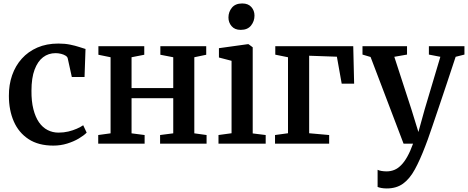

<svg xmlns="http://www.w3.org/2000/svg" viewBox="-20 -808 2632 1080"><path d="M280 11Q196 11 140.5 -25.5Q85 -62 57.5 -125.2Q30 -188.5 30 -268.5Q29.5 -331 48.2 -384.8Q67 -438.5 102.8 -478.2Q138.5 -518 190.2 -540.5Q242 -563 308 -563Q345 -563 374.2 -557Q403.5 -551 425.2 -543.8Q447 -536.5 461 -532.5L455.5 -375H384L361 -479.5Q359.5 -488 349 -494.8Q338.5 -501.5 323.5 -505.2Q308.5 -509 292.5 -509Q252.5 -509 222.2 -486Q192 -463 174.5 -416.2Q157 -369.5 157 -297.5Q156.5 -238 167.8 -193.8Q179 -149.5 199.2 -120.2Q219.5 -91 247.8 -76.5Q276 -62 309 -62Q338.5 -62 364.5 -68.2Q390.5 -74.5 412 -84Q433.5 -93.5 448 -103.5L467.5 -62Q452 -46 423.5 -29Q395 -12 358 -0.5Q321 11 280 11Z M532.5 0V-48.5L602 -58V-486L533.5 -500V-548H791.5V-500L720 -486V-312.5H954.5V-486L882 -500V-548H1140V-500L1073 -486V-58L1142 -48.5V0H880.5V-48.5L954.5 -58V-255.5H720V-58L793.5 -48.5V0Z M1209 0V-48.5L1282.5 -58.5V-466L1211.5 -484.5V-537L1373.5 -559.5H1378L1401.5 -542V-57.5L1474.5 -48.5V0ZM1333.5 -640Q1300.5 -640 1282.8 -660.8Q1265 -681.5 1265 -709.5Q1265 -741 1284.5 -764.8Q1304 -788.5 1342 -788.5H1343Q1376 -788.5 1393.8 -768.5Q1411.5 -748.5 1411.5 -720.5Q1411.5 -688.5 1392 -664.2Q1372.5 -640 1334.5 -640Z M1527 0V-48.5L1600 -58.5V-486L1528.5 -500.5V-548H1967L1972 -337.5H1902L1875 -489L1719 -494.5V-58.5L1831.5 -48.5V0Z M2155.5 252Q2139 252 2125.5 249.5Q2112 247 2104 243.5V147Q2111 151 2125.2 153.5Q2139.5 156 2154.5 156Q2177.5 156 2197.8 147.8Q2218 139.5 2236.2 121.2Q2254.5 103 2271.2 73Q2288 43 2303.5 0H2250L2064.5 -487.5L2019 -501V-548H2269.5V-501L2198 -488.5L2294 -193.5L2333.5 -65.5L2369 -193.5L2457 -488.5L2392.5 -501V-548H2592.5V-501L2543 -488.5Q2516.5 -407.5 2492.2 -335.2Q2468 -263 2447.8 -203Q2427.5 -143 2412 -97.5Q2396.5 -52 2386.2 -23.2Q2376 5.5 2372 14.5Q2342.5 92 2313.5 145Q2284.5 198 2247.2 225Q2210 252 2155.5 252Z"/></svg>

Font: Merriweather 36pt SemiBold
Style: Regular
Weight: 600
Version: Version 2.100